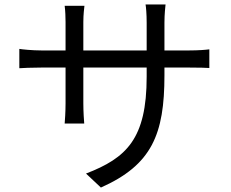

<svg xmlns="http://www.w3.org/2000/svg" viewBox="-20 -798 1040 864"><path d="M67 -578V-491C79 -492 124 -494 167 -494H275V-333C275 -295 272 -252 271 -242H359C358 -252 355 -296 355 -333V-494H640V-453C640 -173 549 -87 367 -17L434 46C663 -56 720 -193 720 -459V-494H830C874 -494 911 -493 922 -492V-576C908 -574 874 -571 830 -571H720V-696C720 -735 724 -768 725 -778H635C637 -768 640 -735 640 -696V-571H355V-699C355 -734 359 -762 360 -772H271C274 -749 275 -720 275 -699V-571H167C125 -571 76 -576 67 -578Z"/></svg>

Font: GenYoGothic2 TW R
Style: Regular
Weight: 400
Version: Version 2.100;PS 2.1;hotconv 16.6.51;makeotf.lib2.5.65220 DE